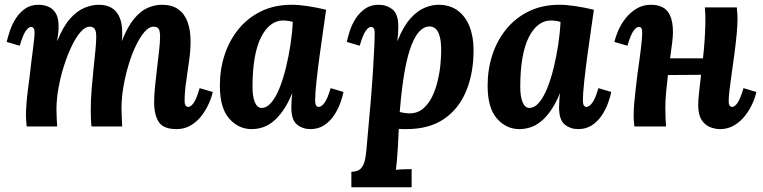

<svg xmlns="http://www.w3.org/2000/svg" viewBox="-20 -531 3201 806"><path d="M721 11Q666 11 646.5 -19Q627 -49 627 -102Q627 -132 631 -169.5Q635 -207 639.5 -246Q644 -285 648 -319.5Q652 -354 652 -377Q652 -392 649.5 -401.5Q647 -411 641 -415Q635 -419 624 -419Q606 -419 587 -397.5Q568 -376 550.5 -339.5Q533 -303 519.5 -258Q506 -213 498 -166Q490 -119 490 -77Q490 -64 491 -41.5Q492 -19 493 0H364Q362 -21 361.5 -39.5Q361 -58 361 -67Q361 -110 364.5 -154.5Q368 -199 372.5 -241.5Q377 -284 380.5 -319Q384 -354 384 -377Q384 -400 377.5 -409.5Q371 -419 356 -419Q338 -419 318.5 -397Q299 -375 281 -337.5Q263 -300 248.5 -254.5Q234 -209 225.5 -161.5Q217 -114 217 -72Q217 -59 218 -35.5Q219 -12 220 0H92Q90 -21 89.5 -29.5Q89 -38 89 -48Q89 -68 91 -94.5Q93 -121 97 -152.5Q101 -184 105 -215Q108 -244 111.5 -271Q115 -298 118 -322Q121 -346 123 -364Q125 -382 125 -392Q125 -409 120.5 -413.5Q116 -418 111 -418Q100 -418 88 -401Q76 -384 63 -339L8 -355Q13 -376 22 -403Q31 -430 47 -454.5Q63 -479 86 -495Q109 -511 142 -511Q164 -511 183 -503Q202 -495 214 -475.5Q226 -456 226 -420Q226 -401 224 -389Q222 -377 220 -360H221Q245 -420 274.5 -453Q304 -486 335.5 -498.5Q367 -511 395 -511Q428 -511 449.5 -497.5Q471 -484 482 -458Q493 -432 493 -396Q493 -388 493 -379Q493 -370 491 -360H492Q516 -420 543.5 -453Q571 -486 601 -498.5Q631 -511 659 -511Q702 -511 728.5 -492Q755 -473 767.5 -438.5Q780 -404 780 -357Q780 -321 774 -277Q768 -233 761.5 -189Q755 -145 755 -108Q755 -92 760 -87Q765 -82 770 -82Q781 -82 793 -99Q805 -116 818 -161L873 -145Q869 -124 857 -97Q845 -70 826.5 -45.5Q808 -21 781.5 -5Q755 11 721 11Z M1205 -511Q1233 -511 1270.5 -505.5Q1308 -500 1349 -490Q1344 -453 1336 -399Q1328 -345 1320.5 -288.5Q1313 -232 1308 -184.5Q1303 -137 1303 -111Q1303 -93 1307.5 -87.5Q1312 -82 1317 -82Q1329 -82 1342 -99Q1355 -116 1368 -161L1422 -145Q1418 -124 1408 -97Q1398 -70 1381.5 -45.5Q1365 -21 1340.5 -5Q1316 11 1283 11Q1251 11 1227 -8Q1203 -27 1203 -80Q1203 -93 1204 -109Q1205 -125 1207 -138H1206Q1188 -95 1167.5 -66Q1147 -37 1125.5 -20Q1104 -3 1081.5 4Q1059 11 1036 11Q981 11 942 -33.5Q903 -78 903 -171Q903 -240 923 -301Q943 -362 982 -409.5Q1021 -457 1077 -484Q1133 -511 1205 -511ZM1168 -445Q1140 -445 1116.5 -427Q1093 -409 1075.5 -374Q1058 -339 1049 -287Q1040 -235 1040 -166Q1040 -125 1050 -101.5Q1060 -78 1078 -78Q1100 -78 1119 -100.5Q1138 -123 1153.5 -161.5Q1169 -200 1180.5 -247.5Q1192 -295 1199.5 -344.5Q1207 -394 1209 -439Q1204 -441 1191.5 -443Q1179 -445 1168 -445Z M1455 255V190Q1480 190 1492.5 178.5Q1505 167 1510.5 146.5Q1516 126 1518 100Q1529 -17 1536 -102.5Q1543 -188 1546.5 -246Q1550 -304 1551.5 -338.5Q1553 -373 1553 -389Q1553 -407 1548.5 -412.5Q1544 -418 1538 -418Q1527 -418 1515 -401Q1503 -384 1490 -339L1436 -355Q1440 -376 1449 -403Q1458 -430 1474 -454.5Q1490 -479 1513.5 -495Q1537 -511 1570 -511Q1602 -511 1627 -492Q1652 -473 1652 -420Q1652 -401 1651 -389Q1650 -377 1648 -360H1649Q1673 -420 1702.5 -453Q1732 -486 1763 -498.5Q1794 -511 1820 -511Q1868 -511 1901 -487Q1934 -463 1951 -420Q1968 -377 1968 -320Q1968 -225 1937.5 -150Q1907 -75 1844.5 -32Q1782 11 1686 11Q1681 11 1671.5 11Q1662 11 1654 10Q1652 58 1650 90.5Q1648 123 1646 144.5Q1644 166 1642 182Q1658 180 1678 179.5Q1698 179 1708 179V255ZM1698 -55Q1732 -55 1755.5 -74.5Q1779 -94 1794 -125Q1809 -156 1817.5 -192Q1826 -228 1829 -261.5Q1832 -295 1832 -319Q1832 -356 1826 -378Q1820 -400 1809 -410Q1798 -420 1783 -420Q1763 -420 1745.5 -404Q1728 -388 1713.5 -356Q1699 -324 1688 -277Q1677 -230 1669 -168Q1666 -143 1663 -116.5Q1660 -90 1658 -61Q1669 -58 1680.5 -56.5Q1692 -55 1698 -55Z M2329 -511Q2357 -511 2394.5 -505.5Q2432 -500 2473 -490Q2468 -453 2460 -399Q2452 -345 2444.5 -288.5Q2437 -232 2432 -184.5Q2427 -137 2427 -111Q2427 -93 2431.5 -87.5Q2436 -82 2441 -82Q2453 -82 2466 -99Q2479 -116 2492 -161L2546 -145Q2542 -124 2532 -97Q2522 -70 2505.5 -45.5Q2489 -21 2464.5 -5Q2440 11 2407 11Q2375 11 2351 -8Q2327 -27 2327 -80Q2327 -93 2328 -109Q2329 -125 2331 -138H2330Q2312 -95 2291.5 -66Q2271 -37 2249.5 -20Q2228 -3 2205.5 4Q2183 11 2160 11Q2105 11 2066 -33.5Q2027 -78 2027 -171Q2027 -240 2047 -301Q2067 -362 2106 -409.5Q2145 -457 2201 -484Q2257 -511 2329 -511ZM2292 -445Q2264 -445 2240.5 -427Q2217 -409 2199.5 -374Q2182 -339 2173 -287Q2164 -235 2164 -166Q2164 -125 2174 -101.5Q2184 -78 2202 -78Q2224 -78 2243 -100.5Q2262 -123 2277.5 -161.5Q2293 -200 2304.5 -247.5Q2316 -295 2323.5 -344.5Q2331 -394 2333 -439Q2328 -441 2315.5 -443Q2303 -445 2292 -445Z M3003 11Q2982 11 2960.5 2.5Q2939 -6 2925 -28Q2911 -50 2911 -90Q2911 -113 2915 -146Q2919 -179 2923 -217L2784 -216Q2780 -182 2776.5 -146Q2773 -110 2773 -77Q2773 -55 2774 -34Q2775 -13 2776 0H2643Q2641 -15 2640.5 -26.5Q2640 -38 2640 -48Q2640 -69 2642.5 -98.5Q2645 -128 2649 -161.5Q2653 -195 2657 -228Q2661 -255 2664.5 -280.5Q2668 -306 2670.5 -327.5Q2673 -349 2674.5 -366Q2676 -383 2676 -392Q2676 -406 2673 -412Q2670 -418 2662 -418Q2651 -418 2639 -401Q2627 -384 2614 -339L2559 -355Q2564 -376 2575.5 -403Q2587 -430 2606.5 -454.5Q2626 -479 2652.5 -495Q2679 -511 2713 -511Q2741 -511 2761.5 -500.5Q2782 -490 2793.5 -464.5Q2805 -439 2805 -395Q2805 -379 2801.5 -350Q2798 -321 2793 -286H2931Q2935 -320 2937.5 -356Q2940 -392 2941 -428.5Q2942 -465 2939 -500H3073Q3075 -479 3075.5 -470.5Q3076 -462 3076 -452Q3076 -426 3072.5 -388Q3069 -350 3063.5 -308Q3058 -266 3052 -225.5Q3046 -185 3042.5 -154Q3039 -123 3039 -108Q3039 -92 3043.5 -87Q3048 -82 3053 -82Q3064 -82 3076 -99Q3088 -116 3101 -161L3155 -145Q3151 -124 3139 -97Q3127 -70 3108 -45.5Q3089 -21 3062.5 -5Q3036 11 3003 11Z"/></svg>

Font: Lora
Style: Bold Italic
Weight: 700
Italic angle: -3°
Designer: Olga Karpushina, Alexei Vanyashin (Cyrillic)
Foundry: Cyreal
Version: Version 3.004